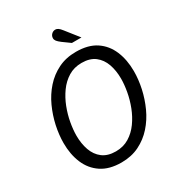

<svg xmlns="http://www.w3.org/2000/svg" viewBox="-201 -979 1034 1119"><g transform="rotate(-30 316.0 -420.0)"><path d="M288.8 12Q207.3 12 154.7 -23.2Q102.2 -58.3 76.9 -118.5Q51.6 -178.7 51.6 -254.6Q51.6 -309.9 64.4 -369.2Q77.3 -428.4 102.7 -484.1Q128 -539.7 167.4 -583.9Q206.7 -628 259.5 -654Q312.3 -680 379.2 -680Q461.7 -680 513.8 -645.2Q565.8 -610.4 591.1 -550Q616.4 -489.5 616.4 -413.4Q616.4 -358.1 603.6 -298.8Q590.7 -239.6 565.3 -183.9Q540 -128.3 500.6 -84.1Q461.3 -40 408.5 -14Q355.7 12 288.8 12ZM292.5 -60.5Q343.1 -60.5 382 -84.4Q420.9 -108.3 448.9 -147.3Q476.9 -186.3 495 -233.1Q513.1 -280 521.4 -327.1Q529.8 -374.2 529.8 -413Q529.8 -467.1 514.3 -511.2Q498.7 -555.2 464.9 -581.4Q431 -607.5 375.5 -607.5Q324.9 -607.5 286 -583.6Q247.1 -559.7 219.1 -520.7Q191.1 -481.7 173 -434.9Q154.9 -388 146.6 -341.1Q138.2 -294.1 138.2 -255Q138.2 -201.6 153.7 -157.2Q169.3 -112.8 203.5 -86.6Q237.7 -60.5 292.5 -60.5ZM385.5 -736.2 335.2 -772.7Q318 -785.7 310.7 -795.1Q303.4 -804.6 303.4 -814.8Q303.4 -830.4 314.3 -841.3Q325.2 -852.2 340.3 -852.2Q349.7 -852.2 359.1 -845.8Q368.5 -839.3 380.1 -824.3L449.7 -736.2Z"/></g></svg>

Font: Atkinson Hyperlegible Mono ExtraLight
Style: Italic
Weight: 200
Italic angle: -12°
Monospace: yes
Designer: Elliott Scott, Megan Eiswerth, Linus Boman, Theodore Petrosky, Letters from Sweden
Foundry: Applied Design Works, Letters from Sweden
Version: Version 2.001